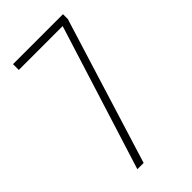

<svg xmlns="http://www.w3.org/2000/svg" viewBox="-222 -779 845 845"><g transform="rotate(-45 200.5 -357.0)"><path d="M101 0H140L352 -684V-714H41V-678H314Z"/></g></svg>

Font: Noto Sans Armenian ExtraCondensed ExtraLight
Style: Regular
Weight: 200
Width: 2
Designer: Monotype Design Team
Foundry: Monotype Imaging Inc.
Version: Version 2.008